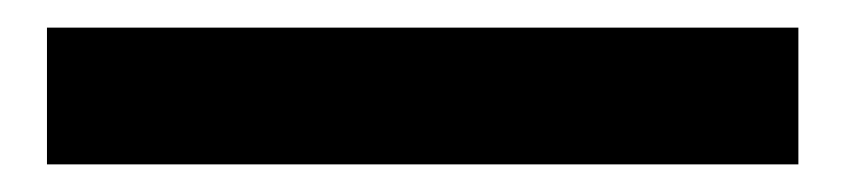

<svg xmlns="http://www.w3.org/2000/svg" viewBox="-20 44 612 139"><path d="M14 163H558V64H14Z"/></svg>

Font: Noto Sans CJK KR Black
Style: Regular
Weight: 900
Designer: Ryoko NISHIZUKA (kana & ideographs); Paul D. Hunt (Latin, Greek & Cyrillic); Wenlong ZHANG (bopomofo); Sandoll Communica
Foundry: Adobe Systems Incorporated
Version: Version 1.004;PS 1.004;hotconv 1.0.82;makeotf.lib2.5.63406